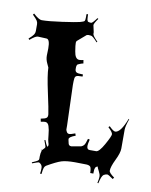

<svg xmlns="http://www.w3.org/2000/svg" viewBox="-91 -917 761 970"><g transform="rotate(10 289.0 -432.0)"><path d="M95.2 -692.9 51.3 -694.8Q39.1 -694.8 11.2 -670.9L6.3 -676.8Q25.4 -693.8 30.8 -702.4Q36.1 -710.9 36.1 -720.2V-755.9Q36.1 -765.1 30.8 -773.7Q25.4 -782.2 7.3 -799.8L12.2 -806.2Q41 -779.8 55.2 -779.8Q90.3 -779.8 159.2 -789.6Q228 -799.3 247.8 -804.4Q267.6 -809.6 270.5 -814Q273.4 -818.4 273.4 -834V-849.1L281.2 -850.1Q281.2 -841.8 281.7 -836.2Q282.2 -830.6 282.5 -826.2Q282.7 -821.8 284.2 -819.1Q285.6 -816.4 286.1 -814.7Q286.6 -813 289.1 -812.3Q291.5 -811.5 292.5 -811.5Q297.4 -810.1 304 -810.1Q310.5 -810.1 331.5 -838.9L336.4 -835.9Q317.4 -809.6 317.4 -800.8L325.2 -765.1V-756.8Q325.2 -748 351.6 -721.2L348.1 -717.8Q323.2 -746.1 314.5 -746.1L302.2 -747.1Q298.3 -747.1 292.5 -745.1L250.5 -709Q245.1 -705.1 245.1 -698.2Q245.1 -691.4 246.1 -681.2Q247.1 -670.9 250 -654.3Q255.9 -615.2 277.3 -615.2Q285.2 -615.2 298.3 -618.2L301.3 -601.1Q290.5 -598.6 283.9 -595.7Q277.3 -592.8 273.9 -591.3Q270.5 -589.8 269 -584.2Q267.6 -578.6 267.6 -577.1V-566.9Q267.6 -555.2 274.9 -550.5Q282.2 -545.9 308.6 -545.9V-535.2Q283.7 -535.2 277.1 -531.7Q270.5 -528.3 269 -518.1Q267.6 -507.8 267.6 -484.9L274.4 -277.8V-257.8Q274.4 -254.4 278.8 -246.1Q283.2 -237.8 292 -237.8Q300.8 -237.8 322.3 -246.1L326.2 -234.9Q293.5 -223.1 293.5 -211.9Q293.5 -208 294.4 -206.1L298.3 -189Q301.3 -178.2 313.5 -178.2L363.3 -187Q372.6 -190.4 377.9 -198Q383.3 -205.6 390.1 -230L399.4 -228Q393.6 -204.1 393.6 -194.8Q393.6 -175.8 408.2 -175.8H441.4Q456.5 -175.8 481 -219.5Q505.4 -263.2 505.4 -273.4Q505.4 -283.7 481.4 -306.2L487.3 -312Q509.3 -290 518.6 -290Q546.4 -290 575.2 -365.2L578.1 -363.8Q564.5 -324.7 564.5 -308.1V-210.9Q564.5 -188.5 545.4 -149.7Q526.4 -110.8 526.4 -90.8Q526.4 -79.6 554.2 -60.1L548.3 -51.8Q523.9 -69.8 517.1 -69.8Q510.3 -69.8 499.5 -64Q488.8 -56.6 480.5 -18.1L475.6 -19Q480.5 -40.5 480.5 -52Q480.5 -63.5 472.2 -78.9Q463.9 -94.2 462.4 -101.1Q454.1 -98.6 450.7 -92Q447.3 -85.4 447.3 -68.8V-62H431.2Q430.7 -86.9 425.5 -93.5Q420.4 -100.1 405.3 -101.1Q390.1 -102.1 345.7 -102.1Q301.3 -102.1 277.1 -94.5Q252.9 -86.9 204.6 -59.1Q198.2 -54.7 195.3 -46.9Q192.4 -39.1 189.5 -14.2L182.1 -15.1Q184.6 -26.9 184.6 -44.2Q184.6 -61.5 167.5 -69.8Q160.6 -69.8 133.3 -59.1L131.3 -64Q154.3 -73.7 159.9 -77.9Q165.5 -82 165.5 -86.9V-101.1Q165.5 -115.7 170.4 -131.8Q170.4 -132.8 163.6 -137.2L171.4 -133.8L182.1 -145Q185.5 -147.9 185.5 -152.8Q184.6 -157.7 174.3 -185.1L179.2 -187Q187 -166 194.3 -154.8Q199.2 -158.7 199.2 -164.1Q199.2 -169.4 196 -178Q192.9 -186.5 190.4 -214.4Q188 -242.2 182.1 -259.5Q176.3 -276.9 162.1 -276.9Q155.3 -276.9 140.1 -273.9L137.2 -289.1Q158.7 -293 165 -297.9Q171.4 -302.7 171.4 -311V-316.9Q168.5 -340.8 149.9 -425.8Q131.3 -510.7 130.4 -549.8Q130.4 -550.8 121.3 -569.6Q112.3 -588.4 112.3 -607.9L113.3 -645Q113.3 -692.9 95.2 -692.9Z"/></g></svg>

Font: Eater Caps
Style: Regular
Weight: 400
Version: Version 001.002